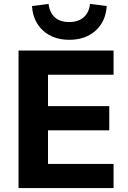

<svg xmlns="http://www.w3.org/2000/svg" viewBox="-20 -964 658 984"><path d="M75 0V-705H562V-581H226V-420H540V-296H226V-124H562V0ZM335 -760Q253 -760 201 -807Q149 -854 144 -933L229 -944Q234 -900 260.5 -875.5Q287 -851 335 -851Q381 -851 409 -875.5Q437 -900 441 -944L527 -933Q522 -854 470 -807Q418 -760 335 -760Z"/></svg>

Font: Nunito Sans 11pt ExtraBold
Style: Regular
Weight: 800
Version: Version 3.101;gftools[0.9.27]